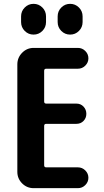

<svg xmlns="http://www.w3.org/2000/svg" viewBox="-20 -980 540 1000"><path d="M220.7 -622.1Q210 -622.1 210 -611.3V-451.2Q210 -440.4 220.7 -440.4H377.9Q400.4 -440.4 415 -424.8Q429.7 -409.2 429.7 -387.2Q429.7 -365.2 415 -350.1Q400.4 -335 377.9 -335H220.7Q210 -335 210 -324.2V-119.1Q210 -108.4 220.7 -108.4H385.7Q408.2 -108.4 424.3 -92.3Q440.4 -76.2 440.4 -54.2Q440.4 -32.2 424.3 -16.1Q408.2 0 385.7 0H155.3Q120.1 0 95.2 -24.9Q70.3 -49.8 70.3 -85V-644.5Q70.3 -679.7 95.2 -705.1Q120.1 -730.5 155.3 -730.5H385.7Q408.2 -730.5 424.3 -714.4Q440.4 -698.2 440.4 -676.3Q440.4 -654.3 424.3 -638.2Q408.2 -622.1 385.7 -622.1ZM280.3 -894.5Q280.3 -921.9 299.3 -940.9Q318.4 -960 345.2 -960Q372.1 -960 391.1 -940.9Q410.2 -921.9 410.2 -894.5V-865.2Q410.2 -837.9 391.1 -818.8Q372.1 -799.8 345.2 -799.8Q318.4 -799.8 299.3 -818.8Q280.3 -837.9 280.3 -865.2ZM89.8 -894.5Q89.8 -921.9 108.9 -940.9Q127.9 -960 154.8 -960Q181.6 -960 200.7 -940.9Q219.7 -921.9 219.7 -894.5V-865.2Q219.7 -837.9 200.7 -818.8Q181.6 -799.8 154.8 -799.8Q127.9 -799.8 108.9 -818.8Q89.8 -837.9 89.8 -865.2Z"/></svg>

Font: Rounded-X Mgen+ 1mn bold
Style: Bold
Weight: 700
Designer: [Source Han Sans]
Ryoko NISHIZUKA  (kana & ideographs); Paul D. Hunt (Latin, Greek & Cyrillic); Wenlong ZHANG  (bopomofo
Version: Version 1.059.20150602